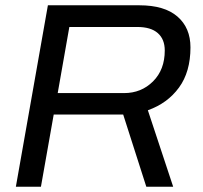

<svg xmlns="http://www.w3.org/2000/svg" viewBox="-20 -706 767 726"><path d="M40 0 161.1 -686H506.8Q602.1 -686 651.1 -643.3Q700.2 -600.6 700.2 -526.9Q700.2 -434.1 656.7 -374.8Q613.3 -315.4 539.1 -289.1L634.8 0H533.2L445.8 -272.9H183.1L134.8 0ZM198.2 -354H449.2Q514.2 -354 558.6 -398.2Q603 -442.4 603 -515.1Q603 -557.6 576.7 -580.8Q550.3 -604 499 -604H242.2Z"/></svg>

Font: Archivo
Style: Italic
Weight: 400
Italic angle: -10°
Designer: Hector Gatti
Foundry: Omnibus-Type
Version: Version 2.001